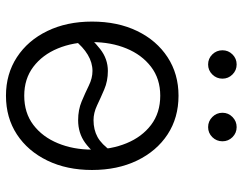

<svg xmlns="http://www.w3.org/2000/svg" viewBox="-102 -672 786 621"><g transform="rotate(90 290.5 -362.0)"><path d="M290 11.2Q219.7 11.2 165.5 -24.2Q111.3 -59.6 80.8 -122.6Q50.3 -185.5 50.3 -267.1Q50.3 -350.1 80.8 -413.1Q111.3 -476.1 165.5 -511.5Q219.7 -546.9 290 -546.9Q361.3 -546.9 415.3 -511.5Q469.2 -476.1 499.8 -412.8Q530.3 -349.6 530.3 -267.1Q530.3 -185.5 499.8 -122.6Q469.2 -59.6 415.3 -24.2Q361.3 11.2 290 11.2ZM290 -47.9Q345.7 -47.9 384.5 -77.4Q423.3 -106.9 443.8 -156.7Q464.4 -206.5 464.4 -267.1Q464.4 -328.6 443.8 -378.7Q423.3 -428.7 384.3 -458.3Q345.2 -487.8 290 -487.8Q235.4 -487.8 196.5 -458Q157.7 -428.2 137.2 -378.4Q116.7 -328.6 116.7 -267.1Q116.7 -206.1 137.2 -156.5Q157.7 -106.9 196.5 -77.4Q235.4 -47.9 290 -47.9ZM108.9 -209 79.6 -233.4Q107.4 -268.6 139.2 -293.5Q170.9 -318.4 210 -318.4Q242.7 -318.4 270 -306.6Q297.4 -294.9 321.5 -283.4Q345.7 -272 369.1 -272Q399.9 -272 423.6 -284.9Q447.3 -297.9 469.7 -330.1L500.5 -307.6Q473.6 -267.6 442.4 -244.9Q411.1 -222.2 369.1 -222.2Q335.9 -222.2 308.6 -233.6Q281.2 -245.1 257.3 -256.8Q233.4 -268.6 210 -268.6Q183.1 -268.6 157.7 -253.4Q132.3 -238.3 108.9 -209ZM391.6 -642.6Q372.6 -642.6 358.9 -656.2Q345.2 -669.9 345.2 -689Q345.2 -708 358.9 -721.4Q372.6 -734.9 391.6 -734.9Q410.6 -734.9 424.1 -721.4Q437.5 -708 437.5 -689Q437.5 -669.9 424.1 -656.2Q410.6 -642.6 391.6 -642.6ZM189 -642.6Q169.9 -642.6 156.5 -656.2Q143.1 -669.9 143.1 -689Q143.1 -708 156.5 -721.4Q169.9 -734.9 189 -734.9Q208 -734.9 221.4 -721.4Q234.9 -708 234.9 -689Q234.9 -669.9 221.4 -656.2Q208 -642.6 189 -642.6Z"/></g></svg>

Font: Inter 18pt Light
Style: Regular
Weight: 300
Designer: Rasmus Andersson
Foundry: rsms
Version: Version 4.001;git-66647c0bb